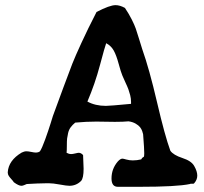

<svg xmlns="http://www.w3.org/2000/svg" viewBox="-20 -719 787 739"><path d="M388.7 -552.7Q383.8 -540 364.7 -468.3Q345.7 -396.5 316.4 -328.1Q346.7 -311.5 387.7 -311.5Q402.3 -311.5 484.4 -319.3V-327.1Q484.4 -339.8 481 -353Q477.5 -366.2 474.1 -375.5Q470.7 -384.8 462.9 -401.4Q455.1 -418 451.2 -427.7Q445.3 -441.4 436.5 -474.1Q427.7 -506.8 417.5 -524.9Q407.2 -543 388.7 -552.7ZM727.5 -13.7Q724.6 -10.7 719.2 -11.7Q713.9 -12.7 710.9 -10.7Q661.1 0 515.6 0H433.6Q409.2 0 409.2 -32.2Q409.2 -69.3 433.6 -97.7Q443.4 -108.4 451.2 -108.4Q454.1 -108.4 466.3 -105Q478.5 -101.6 491.2 -101.6Q506.8 -101.6 523.4 -105.5Q525.4 -109.4 527.3 -111.3Q529.3 -113.3 530.8 -113.8Q532.2 -114.3 533.2 -115.2Q534.2 -116.2 534.7 -119.6Q535.2 -123 535.2 -128.9Q535.2 -146.5 531.2 -197.3Q531.2 -199.2 530.8 -202.6Q530.3 -206.1 527.3 -214.4Q524.4 -222.7 519 -229.5Q513.7 -236.3 502 -243.2Q490.2 -250 474.6 -252Q455.1 -250 421.9 -250Q410.2 -250 386.7 -250.5Q363.3 -251 350.6 -251Q312.5 -251 269.5 -247.1Q258.8 -238.3 252 -229Q245.1 -219.7 242.2 -207Q239.3 -194.3 238.3 -186Q237.3 -177.7 237.3 -158.7Q237.3 -139.6 236.3 -130.9Q245.1 -126 253.9 -126Q259.8 -126 269.5 -128.4Q279.3 -130.9 283.2 -130.9Q292 -130.9 299.8 -122.1Q301.8 -81.1 301.8 -69.3Q301.8 -33.2 292 -22.5Q273.4 -3.9 247.1 -3.9Q236.3 -3.9 210 -8.8Q183.6 -13.7 168 -13.7H161.1Q146.5 -13.7 122.1 -12.7Q97.7 -11.7 83 -10.7Q80.1 -9.8 73.7 -6.8Q67.4 -3.9 62.5 -3.9Q51.8 -3.9 33.2 -17.6Q30.3 -22.5 23.9 -29.3Q17.6 -36.1 13.7 -42Q9.8 -47.9 9.8 -55.7Q12.7 -101.6 63.5 -131.8Q73.2 -136.7 82 -136.7Q87.9 -136.7 100.1 -134.3Q112.3 -131.8 117.2 -131.8Q127.9 -131.8 133.8 -136.7Q141.6 -148.4 153.8 -182.1Q166 -215.8 174.8 -244.1L183.6 -272.5Q200.2 -317.4 223.6 -381.3Q247.1 -445.3 258.3 -473.6Q269.5 -502 293.5 -554.2Q317.4 -606.4 351.6 -672.9Q402.3 -699.2 424.8 -699.2Q441.4 -699.2 460.9 -688.5Q476.6 -665 487.3 -643.6Q498 -622.1 502.4 -609.4Q506.8 -596.7 514.6 -571.3Q522.5 -545.9 527.3 -530.3Q554.7 -453.1 584.5 -325.2Q614.3 -197.3 635.7 -138.7Q647.5 -122.1 682.1 -110.8Q716.8 -99.6 727.5 -80.1Q739.3 -59.6 739.3 -43Q739.3 -27.3 727.5 -13.7Z"/></svg>

Font: LPEducational
Style: Medium
Weight: 500
Designer: Based on Essays1743, by John Stracke, which says:

Based on the typeface in a 1743 English translation of the essays of 
Version: Version 001.204